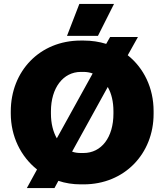

<svg xmlns="http://www.w3.org/2000/svg" viewBox="-20 -924 839 980"><path d="M562 -904H385L322 -741H480ZM117 36H258L278 -1C313 11 352 17 392 17H407C615 17 764 -139 764 -343V-357C764 -475 714 -577 632 -642L684 -735H542L522 -700C487 -711 448 -717 407 -717H392C183 -717 35 -561 35 -355V-345C35 -228 86 -125 169 -59ZM240 -344V-356C240 -475 302 -557 393 -557H406C423 -557 439 -554 453 -549L270 -218C251 -251 240 -294 240 -344ZM530 -480C549 -447 559 -405 559 -356V-344C559 -223 498 -143 406 -143H393C377 -143 362 -145 348 -150Z"/></svg>

Font: Fixel Display Black
Style: Regular
Weight: 900
Designer: AlfaBravo + MacPaw
Foundry: Kyrylo Tkachov, Marchela Mozhyna, Serhii Makarenko, Maria Weinstein, Zakhar Kryvoshyya
Version: Version 1.211